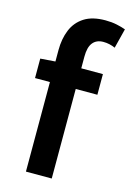

<svg xmlns="http://www.w3.org/2000/svg" viewBox="-123 -872 637 934"><g transform="rotate(15 195.5 -405.5)"><path d="M105 0V-612Q105 -669 123.5 -714Q142 -759 182.5 -785Q223 -811 289 -811Q320 -811 346 -805.5Q372 -800 391 -793L366 -694Q337 -707 306 -707Q272 -707 253.5 -684.5Q235 -662 235 -614V0ZM30 -451V-549L112 -555H344V-451Z"/></g></svg>

Font: Noto Sans KR Thin SemiBold
Style: Regular
Weight: 600
Version: Version 2.004-H2;hotconv 1.0.118;makeotfexe 2.5.65603